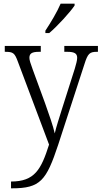

<svg xmlns="http://www.w3.org/2000/svg" viewBox="-20 -786 553 1045"><path d="M227 -619V-606H248C294 -645 363 -721 386 -756V-766H310C291 -721 256 -663 227 -619ZM40 202V239H45C200 239 232 197 297 1L439 -435C458 -496 468 -504 509 -504H513V-536H330V-504H346C387 -504 400 -494 400 -471C400 -457 394 -436 387 -412L318 -195C302 -143 287 -99 278 -60C270 -97 247 -164 225 -225L158 -408C146 -441 140 -459 140 -471C140 -494 152 -504 193 -504H202V-536H6V-504H9C52 -504 60 -497 77 -451L247 1C204 136 169 202 40 202Z"/></svg>

Font: Noto Serif Sinhala SemiCondensed Light
Style: Regular
Weight: 300
Width: 4
Designer: Jelle Bosma - Monotype Design Team
Foundry: Monotype Imaging Inc.
Version: Version 2.007